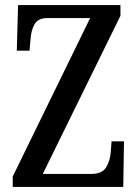

<svg xmlns="http://www.w3.org/2000/svg" viewBox="-20 -734 507 754"><path d="M30 0V-41L334 -663H166Q129 -663 115.5 -638.5Q102 -614 100 -581L96 -535H46L51 -714H453V-672L148 -51H339Q381 -51 396.5 -76.5Q412 -102 415 -136L418 -179H467L464 0Z"/></svg>

Font: Noto Serif ExtraCondensed Medium
Style: Regular
Weight: 500
Width: 2
Designer: Monotype Design Team
Foundry: Monotype Imaging Inc.
Version: Version 2.015